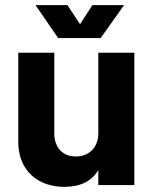

<svg xmlns="http://www.w3.org/2000/svg" viewBox="-20 -719 598 746"><path d="M371 -571 462 -699H339L291 -625L242 -699H118L206 -571ZM362 -514V-201C362 -147 327 -111 275 -111C222 -111 191 -147 191 -201V-514H51V-168C51 -53 131 7 229 7C293 7 336 -15 362 -58V0H502V-514Z"/></svg>

Font: Arthouse Owned
Style: Bold
Weight: 700
Designer: Jeremy Tribby
Foundry: Tribby Type
Version: Version 1.000;PS 001.000;hotconv 1.0.88;makeotf.lib2.5.64775